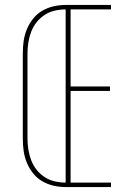

<svg xmlns="http://www.w3.org/2000/svg" viewBox="-20 -755 540 775"><path d="M245 0Q220 0 196 -5.5Q172 -11 150.5 -23.5Q129 -36 113.5 -55.5Q98 -75 88.5 -98Q79 -121 75.5 -145.5Q72 -170 72 -195V-540Q72 -565 75.5 -589.5Q79 -614 88.5 -637Q98 -660 113.5 -679.5Q129 -699 150.5 -711.5Q172 -724 196 -729.5Q220 -735 245 -735H428V-717H265V-406H424V-388H265V-18H428V0ZM245 -18V-717Q223 -717 201 -712Q179 -707 160.5 -695Q142 -683 128 -665.5Q114 -648 106 -627Q98 -606 94.5 -584Q91 -562 91 -540V-195Q91 -173 94.5 -151Q98 -129 106 -108Q114 -87 128 -69.5Q142 -52 160.5 -40Q179 -28 201 -23Q223 -18 245 -18Z"/></svg>

Font: Iosevka Curly Thin
Style: Regular
Weight: 100
Monospace: yes
Designer: Belleve Invis
Foundry: Belleve Invis
Version: Version 22.1.2; ttfautohint (v1.8.4)